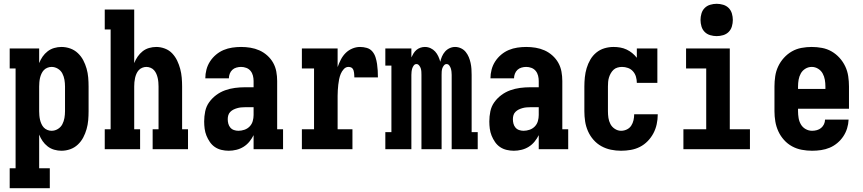

<svg xmlns="http://www.w3.org/2000/svg" viewBox="-20 -785 4540 1010"><path d="M31 205V100H62V-425H31V-530H186V-453Q193 -471 204 -487Q215 -503 230.5 -515Q246 -527 265 -532.5Q284 -538 303 -538Q327 -538 349.5 -530Q372 -522 389.5 -505.5Q407 -489 418 -468Q429 -447 435.5 -424Q442 -401 444 -377.5Q446 -354 446 -330V-200Q446 -176 444 -152.5Q442 -129 435.5 -106Q429 -83 418 -62Q407 -41 389.5 -24.5Q372 -8 349.5 0Q327 8 303 8Q284 8 265 2.5Q246 -3 230.5 -15Q215 -27 204 -43Q193 -59 186 -77V100H242V205ZM251 -97Q269 -97 284.5 -106.5Q300 -116 308 -131.5Q316 -147 319 -164.5Q322 -182 322 -200V-330Q322 -348 319 -365.5Q316 -383 308 -398.5Q300 -414 284.5 -423.5Q269 -433 251 -433Q240 -433 229 -428.5Q218 -424 210.5 -416Q203 -408 198 -397Q193 -386 190.5 -375Q188 -364 187 -352.5Q186 -341 186 -330V-200Q186 -189 187 -177.5Q188 -166 190.5 -155Q193 -144 198 -133Q203 -122 210.5 -114Q218 -106 229 -101.5Q240 -97 251 -97Z M531 0V-105H562V-630H531V-735H686V-453Q693 -471 704 -487Q715 -503 730 -515Q745 -527 764 -532.5Q783 -538 802 -538Q825 -538 847.5 -529.5Q870 -521 886 -504Q902 -487 912 -466Q922 -445 928 -422.5Q934 -400 936 -376.5Q938 -353 938 -330V-105H969V0H783V-105H814V-330Q814 -341 813 -352.5Q812 -364 809.5 -375Q807 -386 802.5 -396.5Q798 -407 790.5 -415.5Q783 -424 772 -428.5Q761 -433 750 -433Q739 -433 728 -428.5Q717 -424 709.5 -415.5Q702 -407 697.5 -396.5Q693 -386 690.5 -375Q688 -364 687 -352.5Q686 -341 686 -330V-105H717V0Z M1183 8Q1164 8 1145 3.5Q1126 -1 1110.5 -11.5Q1095 -22 1084 -38Q1073 -54 1066 -71.5Q1059 -89 1056.5 -108Q1054 -127 1054 -146Q1054 -173 1059.5 -199.5Q1065 -226 1080.5 -247.5Q1096 -269 1117.5 -285Q1139 -301 1164 -310Q1189 -319 1215.5 -322.5Q1242 -326 1269 -326H1314V-359Q1314 -373 1310.5 -387Q1307 -401 1298 -412Q1289 -423 1275.5 -428Q1262 -433 1248 -433Q1236 -433 1223.5 -429.5Q1211 -426 1202 -417.5Q1193 -409 1188.5 -397Q1184 -385 1184 -373H1060Q1060 -396 1066 -419Q1072 -442 1085 -462Q1098 -482 1116.5 -497.5Q1135 -513 1156.5 -522Q1178 -531 1201.5 -534.5Q1225 -538 1248 -538Q1273 -538 1297.5 -534Q1322 -530 1344.5 -520Q1367 -510 1386 -493Q1405 -476 1417 -454.5Q1429 -433 1433.5 -408.5Q1438 -384 1438 -359V-105H1469V0H1314V-74Q1305 -56 1292 -40Q1279 -24 1261.5 -13Q1244 -2 1223.5 3Q1203 8 1183 8ZM1234 -97Q1250 -97 1266 -102.5Q1282 -108 1293.5 -120Q1305 -132 1309.5 -148Q1314 -164 1314 -180V-221H1269Q1258 -221 1248 -220Q1238 -219 1227.5 -216Q1217 -213 1208 -208.5Q1199 -204 1191.5 -196.5Q1184 -189 1181 -179Q1178 -169 1178 -158Q1178 -146 1181 -134.5Q1184 -123 1191.5 -114Q1199 -105 1210.5 -101Q1222 -97 1234 -97Z M1568 0V-105H1632V-425H1568V-530H1756V-432Q1763 -452 1773 -471.5Q1783 -491 1798 -506Q1813 -521 1833 -529.5Q1853 -538 1874 -538Q1892 -538 1909.5 -533Q1927 -528 1938.5 -514.5Q1950 -501 1955.5 -483.5Q1961 -466 1963.5 -448.5Q1966 -431 1967 -413.5Q1968 -396 1968 -378H1844Q1844 -384 1843.5 -390Q1843 -396 1842.5 -402Q1842 -408 1840 -414Q1838 -420 1834.5 -424.5Q1831 -429 1825 -431Q1819 -433 1813 -433Q1799 -433 1788.5 -421.5Q1778 -410 1772.5 -396.5Q1767 -383 1764 -368.5Q1761 -354 1759.5 -339.5Q1758 -325 1757 -310.5Q1756 -296 1756 -281V-105H1834V0Z M2007 0V-90H2039V-440H2007V-530H2144V-483Q2149 -494 2155.5 -504.5Q2162 -515 2171 -522.5Q2180 -530 2191.5 -534Q2203 -538 2215 -538Q2231 -538 2245 -531.5Q2259 -525 2269 -514Q2279 -503 2285.5 -489Q2292 -475 2296 -460Q2299 -474 2305 -488Q2311 -502 2321 -513.5Q2331 -525 2345 -531.5Q2359 -538 2374 -538Q2390 -538 2405 -531Q2420 -524 2430 -511.5Q2440 -499 2446 -484.5Q2452 -470 2455.5 -454Q2459 -438 2460 -422.5Q2461 -407 2461 -391V-90H2493V0H2356V-391Q2356 -399 2355 -408Q2354 -417 2351.5 -425Q2349 -433 2343.5 -440.5Q2338 -448 2329 -448Q2321 -448 2315 -440.5Q2309 -433 2306.5 -425Q2304 -417 2303.5 -408Q2303 -399 2303 -391V0H2197V-391Q2197 -399 2196.5 -408Q2196 -417 2193.5 -425Q2191 -433 2185 -440.5Q2179 -448 2171 -448Q2162 -448 2156.5 -440.5Q2151 -433 2148.5 -425Q2146 -417 2145 -408Q2144 -399 2144 -391V0Z M2683 8Q2664 8 2645 3.5Q2626 -1 2610.5 -11.5Q2595 -22 2584 -38Q2573 -54 2566 -71.5Q2559 -89 2556.5 -108Q2554 -127 2554 -146Q2554 -173 2559.5 -199.5Q2565 -226 2580.5 -247.5Q2596 -269 2617.5 -285Q2639 -301 2664 -310Q2689 -319 2715.5 -322.5Q2742 -326 2769 -326H2814V-359Q2814 -373 2810.5 -387Q2807 -401 2798 -412Q2789 -423 2775.5 -428Q2762 -433 2748 -433Q2736 -433 2723.5 -429.5Q2711 -426 2702 -417.5Q2693 -409 2688.5 -397Q2684 -385 2684 -373H2560Q2560 -396 2566 -419Q2572 -442 2585 -462Q2598 -482 2616.5 -497.5Q2635 -513 2656.5 -522Q2678 -531 2701.5 -534.5Q2725 -538 2748 -538Q2773 -538 2797.5 -534Q2822 -530 2844.5 -520Q2867 -510 2886 -493Q2905 -476 2917 -454.5Q2929 -433 2933.5 -408.5Q2938 -384 2938 -359V-105H2969V0H2814V-74Q2805 -56 2792 -40Q2779 -24 2761.5 -13Q2744 -2 2723.5 3Q2703 8 2683 8ZM2734 -97Q2750 -97 2766 -102.5Q2782 -108 2793.5 -120Q2805 -132 2809.5 -148Q2814 -164 2814 -180V-221H2769Q2758 -221 2748 -220Q2738 -219 2727.5 -216Q2717 -213 2708 -208.5Q2699 -204 2691.5 -196.5Q2684 -189 2681 -179Q2678 -169 2678 -158Q2678 -146 2681 -134.5Q2684 -123 2691.5 -114Q2699 -105 2710.5 -101Q2722 -97 2734 -97Z M3247 8Q3220 8 3193.5 2.5Q3167 -3 3143.5 -16Q3120 -29 3102 -49.5Q3084 -70 3073 -95Q3062 -120 3058 -146.5Q3054 -173 3054 -200V-330Q3054 -354 3056.5 -378.5Q3059 -403 3066 -426.5Q3073 -450 3085.5 -471.5Q3098 -493 3117 -508.5Q3136 -524 3159.5 -531Q3183 -538 3208 -538Q3225 -538 3242.5 -535Q3260 -532 3276 -524.5Q3292 -517 3305.5 -506Q3319 -495 3330 -481V-530H3438V-349H3330Q3330 -365 3325.5 -381Q3321 -397 3310 -409.5Q3299 -422 3283.5 -427.5Q3268 -433 3252 -433Q3240 -433 3228 -429.5Q3216 -426 3207.5 -418Q3199 -410 3193 -399.5Q3187 -389 3183.5 -377.5Q3180 -366 3179 -354Q3178 -342 3178 -330V-200Q3178 -182 3180.5 -165Q3183 -148 3191 -132.5Q3199 -117 3214.5 -107Q3230 -97 3247 -97Q3263 -97 3277.5 -104Q3292 -111 3300.5 -124Q3309 -137 3312.5 -152.5Q3316 -168 3316 -183Q3316 -183 3316 -183.5Q3316 -184 3316 -184H3440Q3440 -184 3440 -183.5Q3440 -183 3440 -182Q3440 -157 3434.5 -131.5Q3429 -106 3417 -83.5Q3405 -61 3387 -42.5Q3369 -24 3346.5 -12.5Q3324 -1 3298.5 3.5Q3273 8 3247 8Z M3575 0V-105H3695V-425H3589V-530H3819V-105H3925V0ZM3750 -595Q3733 -595 3716 -600Q3699 -605 3687 -617Q3675 -629 3670 -646Q3665 -663 3665 -680Q3665 -697 3670 -714Q3675 -731 3687 -743Q3699 -755 3716 -760Q3733 -765 3750 -765Q3767 -765 3784 -760Q3801 -755 3813 -743Q3825 -731 3830 -714Q3835 -697 3835 -680Q3835 -663 3830 -646Q3825 -629 3813 -617Q3801 -605 3784 -600Q3767 -595 3750 -595Z M4252 8Q4225 8 4198 3Q4171 -2 4147 -15Q4123 -28 4104.5 -48.5Q4086 -69 4074.5 -94Q4063 -119 4058.5 -146Q4054 -173 4054 -200V-330Q4054 -357 4058 -384Q4062 -411 4073.5 -435.5Q4085 -460 4103.5 -480.5Q4122 -501 4145.5 -514.5Q4169 -528 4196 -533Q4223 -538 4250 -538Q4277 -538 4304 -533Q4331 -528 4354.5 -514.5Q4378 -501 4396.5 -480.5Q4415 -460 4426.5 -435.5Q4438 -411 4442 -384Q4446 -357 4446 -330V-213H4178V-200Q4178 -182 4181 -164Q4184 -146 4193 -130.5Q4202 -115 4218 -106Q4234 -97 4252 -97Q4265 -97 4277.5 -100.5Q4290 -104 4299.5 -112Q4309 -120 4314.5 -131.5Q4320 -143 4320 -156H4444Q4443 -132 4436 -109.5Q4429 -87 4416 -67.5Q4403 -48 4384.5 -32.5Q4366 -17 4344.5 -8Q4323 1 4299.5 4.5Q4276 8 4252 8ZM4322 -317V-330Q4322 -348 4319 -365.5Q4316 -383 4307.5 -398.5Q4299 -414 4283.5 -423.5Q4268 -433 4250 -433Q4232 -433 4216.5 -423.5Q4201 -414 4192.5 -398.5Q4184 -383 4181 -365.5Q4178 -348 4178 -330V-317Z"/></svg>

Font: Iosevka Slab Extrabold
Style: Regular
Weight: 800
Monospace: yes
Designer: Belleve Invis
Foundry: Belleve Invis
Version: Version 11.1.1; ttfautohint (v1.8.3)